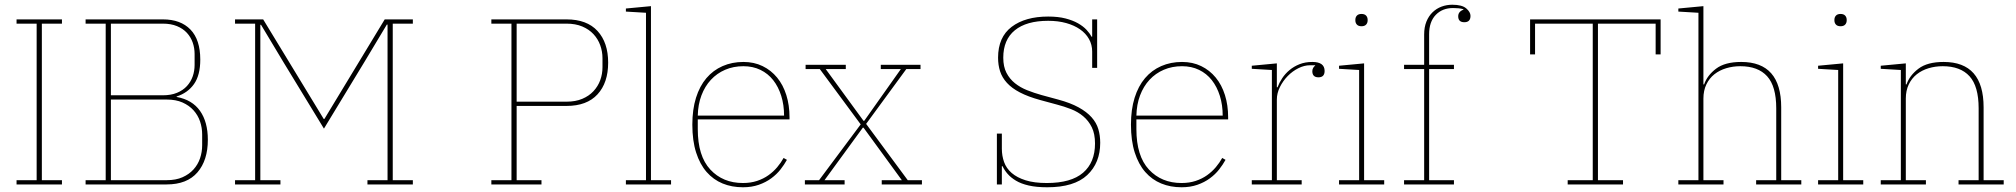

<svg xmlns="http://www.w3.org/2000/svg" viewBox="-20 -780 8524 812"><path d="M50 -18H135V-680H50V-698H242V-680H157V-18H242V0H50Z M342 -18H427V-680H342V-698H669Q744 -698 785.5 -655Q827 -612 827 -528Q827 -462 800.5 -424.5Q774 -387 727 -372V-370Q793 -358 826 -311Q859 -264 859 -189Q859 -102 815 -51Q771 0 685 0H342ZM449 -18H685Q724 -18 752 -30.5Q780 -43 798.5 -63.5Q817 -84 826 -110.5Q835 -137 835 -166V-211Q835 -240 826 -266.5Q817 -293 798.5 -313.5Q780 -334 752 -346.5Q724 -359 685 -359H449ZM449 -377H669Q703 -377 728.5 -387.5Q754 -398 770.5 -416Q787 -434 795 -457Q803 -480 803 -505V-552Q803 -577 795 -600Q787 -623 770.5 -641Q754 -659 728.5 -669.5Q703 -680 669 -680H449Z M974 -18H1059V-680H974V-698H1093L1349 -277H1352L1607 -698H1726V-680H1641V-18H1726V0H1534V-18H1619V-676H1616L1520 -516L1350 -236L1180 -515L1084 -675H1081V-18H1166V0H974Z M2058 -18H2143V-680H2058V-698H2376Q2462 -698 2507 -649Q2552 -600 2552 -515Q2552 -430 2507 -381Q2462 -332 2376 -332H2165V-18H2270V0H2058ZM2165 -350H2376Q2414 -350 2442.5 -362Q2471 -374 2490 -394.5Q2509 -415 2518.5 -441Q2528 -467 2528 -496V-534Q2528 -562 2518.5 -588.5Q2509 -615 2490 -635.5Q2471 -656 2442.5 -668Q2414 -680 2376 -680H2165Z M2627 -18H2712V-726L2627 -731V-744L2733 -754V-18H2818V0H2627Z M3122 12Q3075 12 3036 -4Q2997 -20 2968.5 -52.5Q2940 -85 2924 -135Q2908 -185 2908 -253Q2908 -317 2923.5 -366.5Q2939 -416 2967.5 -449.5Q2996 -483 3036 -500.5Q3076 -518 3124 -518Q3169 -518 3205 -500.5Q3241 -483 3266.5 -452Q3292 -421 3305.5 -378Q3319 -335 3319 -284V-275H2931V-234Q2931 -120 2984 -63Q3037 -6 3122 -6Q3155 -6 3182 -15Q3209 -24 3230 -39Q3251 -54 3267 -73Q3283 -92 3294 -112L3308 -104Q3297 -84 3281 -63.5Q3265 -43 3242 -26Q3219 -9 3189 1.5Q3159 12 3122 12ZM3296 -291Q3296 -336 3284 -374.5Q3272 -413 3250 -441Q3228 -469 3196 -484.5Q3164 -500 3124 -500Q3082 -500 3047 -485Q3012 -470 2986.5 -442.5Q2961 -415 2946.5 -376.5Q2932 -338 2931 -291Z M3384 -18H3444L3620 -254L3447 -488H3387V-506H3557V-488H3472L3632 -269H3635L3790 -488H3705V-506H3873V-488H3813L3643 -256L3819 -18H3879V0H3709V-18H3794L3632 -240H3629L3467 -18H3552V0H3384Z M4409 12Q4363 12 4330.5 4.5Q4298 -3 4276.5 -16Q4255 -29 4241.5 -44.5Q4228 -60 4220 -77H4217V0H4196V-215H4217V-151Q4217 -121 4226.5 -94.5Q4236 -68 4258.5 -48.5Q4281 -29 4317.5 -17.5Q4354 -6 4407 -6Q4510 -6 4560.5 -49.5Q4611 -93 4611 -173Q4611 -214 4597.5 -241.5Q4584 -269 4561.5 -288Q4539 -307 4509.5 -318.5Q4480 -330 4449 -338L4379 -357Q4328 -371 4293.5 -389Q4259 -407 4238.5 -429.5Q4218 -452 4209.5 -478.5Q4201 -505 4201 -536Q4201 -623 4258.5 -666.5Q4316 -710 4413 -710Q4455 -710 4486 -702Q4517 -694 4539 -681.5Q4561 -669 4575 -654Q4589 -639 4596 -625H4599V-698H4620V-493H4599V-562Q4599 -591 4585.5 -615Q4572 -639 4547.5 -656Q4523 -673 4489 -682.5Q4455 -692 4413 -692Q4321 -692 4272 -652Q4223 -612 4223 -536Q4223 -498 4236.5 -472Q4250 -446 4272.5 -428Q4295 -410 4324 -398.5Q4353 -387 4385 -378L4455 -359Q4507 -345 4541.5 -326Q4576 -307 4596.5 -284Q4617 -261 4625 -234Q4633 -207 4633 -176Q4633 -91 4578 -39.5Q4523 12 4409 12Z M4977 12Q4930 12 4891 -4Q4852 -20 4823.5 -52.5Q4795 -85 4779 -135Q4763 -185 4763 -253Q4763 -317 4778.5 -366.5Q4794 -416 4822.5 -449.5Q4851 -483 4891 -500.5Q4931 -518 4979 -518Q5024 -518 5060 -500.5Q5096 -483 5121.5 -452Q5147 -421 5160.5 -378Q5174 -335 5174 -284V-275H4786V-234Q4786 -120 4839 -63Q4892 -6 4977 -6Q5010 -6 5037 -15Q5064 -24 5085 -39Q5106 -54 5122 -73Q5138 -92 5149 -112L5163 -104Q5152 -84 5136 -63.5Q5120 -43 5097 -26Q5074 -9 5044 1.5Q5014 12 4977 12ZM5151 -291Q5151 -336 5139 -374.5Q5127 -413 5105 -441Q5083 -469 5051 -484.5Q5019 -500 4979 -500Q4937 -500 4902 -485Q4867 -470 4841.5 -442.5Q4816 -415 4801.5 -376.5Q4787 -338 4786 -291Z M5274 -18H5359V-484L5274 -489V-502L5380 -512V-411H5383Q5390 -430 5402.5 -449Q5415 -468 5433.5 -483.5Q5452 -499 5476 -508.5Q5500 -518 5530 -518Q5582 -518 5582 -480Q5582 -453 5556 -453Q5530 -453 5530 -479Q5530 -487 5534 -493.5Q5538 -500 5542 -502V-504H5520Q5496 -504 5471 -491.5Q5446 -479 5426 -458.5Q5406 -438 5393 -412Q5380 -386 5380 -359V-18H5485V0H5274Z M5738 -669Q5725 -669 5718.5 -676Q5712 -683 5712 -694V-696Q5712 -707 5718.5 -714Q5725 -721 5738 -721Q5751 -721 5757.5 -714Q5764 -707 5764 -696V-694Q5764 -683 5757.5 -676Q5751 -669 5738 -669ZM5643 -18H5728V-484L5643 -489V-502L5749 -512V-18H5834V0H5643Z M5918 -18H6003V-488H5918V-506H6003V-634Q6003 -665 6012.5 -688.5Q6022 -712 6038.5 -728Q6055 -744 6076.5 -752Q6098 -760 6122 -760Q6163 -760 6181 -744.5Q6199 -729 6199 -713Q6199 -686 6173 -686Q6147 -686 6147 -711Q6147 -731 6169 -739V-741Q6159 -744 6148 -745Q6137 -746 6125 -746Q6080 -746 6052 -717Q6024 -688 6024 -635V-506H6129V-488H6024V-18H6129V0H5918Z M6610 -18H6716V-680H6472V-550H6451V-698H7003V-550H6982V-680H6738V-18H6844V0H6610Z M7078 -18H7163V-726L7078 -731V-744L7184 -754V-423H7187Q7200 -461 7237.5 -489.5Q7275 -518 7344 -518Q7513 -518 7513 -326V-18H7598V0H7407V-18H7492V-322Q7492 -415 7453.5 -457.5Q7415 -500 7340 -500Q7309 -500 7280.5 -491.5Q7252 -483 7230.5 -466Q7209 -449 7196.5 -423Q7184 -397 7184 -363V-18H7269V0H7078Z M7764 -669Q7751 -669 7744.5 -676Q7738 -683 7738 -694V-696Q7738 -707 7744.5 -714Q7751 -721 7764 -721Q7777 -721 7783.5 -714Q7790 -707 7790 -696V-694Q7790 -683 7783.5 -676Q7777 -669 7764 -669ZM7669 -18H7754V-484L7669 -489V-502L7775 -512V-18H7860V0H7669Z M7934 -18H8019V-484L7934 -489V-502L8040 -512V-423H8043Q8056 -461 8093.5 -489.5Q8131 -518 8200 -518Q8369 -518 8369 -326V-18H8454V0H8263V-18H8348V-322Q8348 -415 8309.5 -457.5Q8271 -500 8196 -500Q8165 -500 8136.5 -491.5Q8108 -483 8086.5 -466Q8065 -449 8052.5 -423Q8040 -397 8040 -363V-18H8125V0H7934Z"/></svg>

Font: IBM Plex Serif Thin
Style: Regular
Weight: 100
Designer: Mike Abbink, Paul van der Laan, Pieter van Rosmalen
Foundry: Bold Monday
Version: Version 3.001